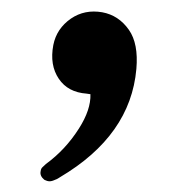

<svg xmlns="http://www.w3.org/2000/svg" viewBox="-20 -139 339 341"><path d="M140.6 28.3 133.8 27.3Q100.6 24.9 84.5 1Q67.9 -23.4 74.7 -59.1Q77.6 -73.7 85.4 -85.4Q93.3 -97.2 106 -106Q130.4 -122.6 161.6 -117.2Q190.9 -111.8 209 -85.9Q226.1 -61.5 222.2 -16.6Q211.9 101.6 86.4 175.8Q85 176.8 83.7 177.5Q82.5 178.2 81.1 179Q79.6 179.7 78.1 180.2Q76.7 180.7 75.2 181.4Q73.7 182.1 72.3 182.4Q70.8 182.6 69.3 182.9Q67.9 183.1 66.7 182.9Q65.4 182.6 64 182.4Q62.5 182.1 61.3 181.4Q60.1 180.7 58.6 180.2Q50.3 173.3 52.2 165Q52.7 160.6 55.2 158.2Q57.6 155.8 61.5 152.3Q96.2 127 120.1 89.4Q141.6 55.7 140.6 28.3Z"/></svg>

Font: DimaBanoo
Style: Bold
Weight: 800
Designer: R.Balvardi
Foundry: R.Balvardi
Version: Version 1.0.0-alpha3